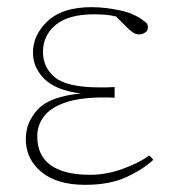

<svg xmlns="http://www.w3.org/2000/svg" viewBox="-20 -503 484 536"><path d="M218 13Q139 13 95.5 -23Q52 -59 52 -115Q52 -162 86 -198Q120 -234 206 -242Q135 -251 103.5 -283Q72 -315 72 -356Q72 -406 113.5 -444.5Q155 -483 235 -483Q274 -483 317.5 -473.5Q361 -464 391 -437Q396 -421 387.5 -414Q379 -407 370 -407Q360 -407 353.5 -411Q347 -415 339 -422L304 -457Q286 -461 272.5 -462Q259 -463 242 -463Q171 -463 135.5 -433.5Q100 -404 100 -358Q100 -314 134 -286.5Q168 -259 259 -259Q267 -259 276 -259Q285 -259 300 -260V-230Q287 -231 281.5 -231Q276 -231 272 -231Q201 -231 160 -216Q119 -201 101.5 -176.5Q84 -152 84 -123Q84 -68 122 -41.5Q160 -15 231 -15Q276 -15 321 -31Q366 -47 397 -69L408 -57Q378 -29 331.5 -8Q285 13 218 13Z"/></svg>

Font: Source Serif 4 ExtraLight
Style: Regular
Weight: 200
Designer: Frank Grießhammer
Foundry: Adobe
Version: Version 4.005;hotconv 1.1.0;makeotfexe 2.6.0